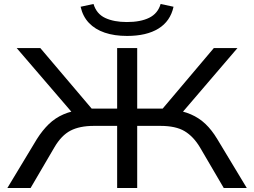

<svg xmlns="http://www.w3.org/2000/svg" viewBox="-20 -947 1280 967"><path d="M17 0 166 -247Q194 -291 226 -322Q258 -353 299.5 -371Q341 -389 395 -395L357 -364L64 -705H183L457 -382L427 -400H570V-705H671V-400H814L784 -382L1057 -705H1176L884 -364L846 -395Q900 -389 941.5 -371Q983 -353 1015 -322.5Q1047 -292 1074 -247L1223 0H1107L987 -205Q954 -260 909.5 -286.5Q865 -313 788 -313H671V0H570V-313H453Q381 -313 335 -289Q289 -265 254 -205L134 0ZM620 -766Q556 -766 507.5 -782.5Q459 -799 428 -831.5Q397 -864 386 -913L451 -927Q466 -877 510 -856.5Q554 -836 619 -836Q688 -836 731.5 -857.5Q775 -879 789 -927L854 -913Q838 -840 778 -803Q718 -766 620 -766Z"/></svg>

Font: Nunito Sans 7pt Expanded
Style: Regular
Weight: 400
Width: 7
Designer: Vernon Adams
Foundry: Vernon Adams
Version: Version 3.101;gftools[0.9.27]